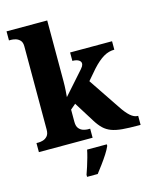

<svg xmlns="http://www.w3.org/2000/svg" viewBox="-140 -853 938 1167"><g transform="rotate(-15 328.5 -269.5)"><path d="M16 0V-57H30Q42 -57 57.5 -61.5Q73 -66 85 -79.5Q97 -93 97 -120V-644Q97 -670 84.5 -682.5Q72 -695 56.5 -699Q41 -703 30 -703H16V-760H272V-377Q272 -364 271.5 -348.5Q271 -333 270 -318.5Q269 -304 268 -293.5Q267 -283 267 -279L393 -421Q400 -429 403.5 -435Q407 -441 408 -445.5Q409 -450 409 -453Q409 -466 395 -474.5Q381 -483 356 -483V-536H620V-483Q603 -483 586 -478.5Q569 -474 552 -464Q535 -454 517 -438.5Q499 -423 479 -401L424 -337L557 -139Q584 -98 607.5 -77.5Q631 -57 653 -57H656V0H642Q583 0 542.5 -3.5Q502 -7 474 -17.5Q446 -28 425.5 -47.5Q405 -67 385 -99L305 -227L272 -199V-122Q272 -94 284 -80Q296 -66 312 -61.5Q328 -57 338 -57H354V0ZM260 208Q267 189 275.5 162.5Q284 136 291.5 109Q299 82 303 61H427V71Q418 92 401 118.5Q384 145 364 172Q344 199 327 221H260Z"/></g></svg>

Font: Noto Serif Armenian ExtraBold
Style: Regular
Weight: 800
Version: Version 2.007